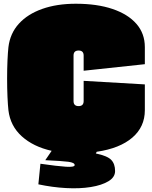

<svg xmlns="http://www.w3.org/2000/svg" viewBox="-20 -806 812 1026"><path d="M427 -374 754 -355V-217Q754 -128 687 -70.5Q620 -13 497 5L492 14Q554 27 574.5 48.5Q595 70 595 108Q595 141 559.5 162.5Q524 184 465 193.5Q406 203 333 199Q260 195 185 179L196 69Q286 82 332.5 85Q379 88 379 76Q379 63 345 58.5Q311 54 222 50L256 0Q158 -22 96.5 -77.5Q35 -133 25 -217Q22 -244 20 -288.5Q18 -333 18 -386Q18 -439 20 -483Q22 -527 25 -554Q34 -628 81 -679.5Q128 -731 206 -758.5Q284 -786 385 -786Q499 -786 581.5 -758Q664 -730 709 -678.5Q754 -627 754 -554V-463L427 -428V-509Q427 -536 400 -536Q373 -536 373 -509V-266Q373 -239 400 -239Q427 -239 427 -266Z"/></svg>

Font: Gasoek One
Style: Regular
Weight: 400
Designer: Jiashuo Zhang
Foundry: JAMO
Version: Version 1.000; ttfautohint (v1.8.4.7-5d5b);gftools[0.9.29]